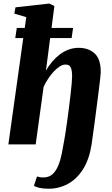

<svg xmlns="http://www.w3.org/2000/svg" viewBox="-20 -838 652 1114"><path d="M262 257Q233 257 210.8 252.5Q188.5 248 177 239.5L194.5 186Q202.5 188 212.5 190Q222.5 192 231.5 191.5Q264.5 191.5 285 172.5Q305.5 153.5 318.5 121.5Q331.5 89.5 339.2 49.8Q347 10 354 -31.5Q356.5 -45 360.8 -72.8Q365 -100.5 370 -136.8Q375 -173 380 -212.2Q385 -251.5 389.2 -288.2Q393.5 -325 396 -354Q398.5 -383 398.5 -398Q398 -424 393.8 -438Q389.5 -452 381.2 -457.8Q373 -463.5 360 -463.5Q344.5 -463.5 327.2 -452.8Q310 -442 292.8 -423.8Q275.5 -405.5 260 -382.2Q244.5 -359 233 -334L187 0H28.5L115 -617H68.5L77.5 -676H123.5L132.5 -738.5L63 -759L70 -795.5L266.5 -817.5L295.5 -803L279 -676H404L395.5 -617H271L246.5 -428Q262 -455.5 282.2 -479.5Q302.5 -503.5 326.5 -521.8Q350.5 -540 378.2 -550.2Q406 -560.5 436.5 -560.5Q493.5 -560.5 529.2 -527.8Q565 -495 564.5 -418.5Q564.5 -410.5 561.2 -380.8Q558 -351 552.5 -308.8Q547 -266.5 541 -219Q535 -171.5 529 -127.2Q523 -83 518.2 -49Q513.5 -15 511.5 -0.5Q498 86.5 461.8 143.8Q425.5 201 373.8 229Q322 257 262 257Z"/></svg>

Font: Merriweather 36pt Black
Style: Italic
Weight: 900
Italic angle: -7.8°
Version: Version 2.101